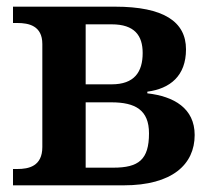

<svg xmlns="http://www.w3.org/2000/svg" viewBox="-20 -556 651 576"><path d="M19 0H351C497 0 564 -63 564 -151C564 -231 502 -267 422 -276V-281C490 -290 538 -328 538 -408C538 -491 471 -536 325 -536H19V-487H32C66 -487 107 -479 107 -424V-115C107 -57 66 -49 32 -49H19ZM237 -303V-483H315C384 -483 408 -449 408 -397C408 -340 383 -303 315 -303ZM237 -53V-249H314C386 -249 427 -226 427 -156C427 -77 396 -53 320 -53Z"/></svg>

Font: Noto Serif Semi
Style: Regular
Weight: 600
Designer: Monotype Design Team
Foundry: Monotype Imaging Inc.
Version: Version 1.002